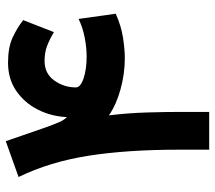

<svg xmlns="http://www.w3.org/2000/svg" viewBox="-58 -650 708 631"><g transform="rotate(-90 295.5 -334.0)"><path d="M411.1 -541Q369.6 -541 346.9 -509Q324.2 -477.1 324.2 -438Q324.2 -422.9 354 -412.8Q383.8 -402.8 425.3 -402.8Q455.6 -402.8 488.3 -409.2Q521 -415.5 549.3 -429.2L566.4 -307.1Q525.9 -289.1 487.5 -283.2Q449.2 -277.3 420.4 -277.3Q368.7 -277.3 317.6 -291.5Q266.6 -305.7 232.4 -329.6Q240.2 -264.6 241.9 -203.6Q243.7 -142.6 243.7 -96.2V0H119.6V-97.7Q119.6 -270 99.6 -397Q79.6 -523.9 29.8 -626.5L147.5 -668.5L191.4 -541.5Q203.1 -508.8 210.2 -492.7Q217.3 -476.6 226.6 -467.8Q229 -519 251.2 -563Q273.4 -606.9 312.7 -634Q352.1 -661.1 405.3 -661.1Q455.6 -661.1 487.8 -646.2Q520 -631.3 545.4 -611.3L505.9 -510.3Q482.4 -524.4 460.7 -532.7Q439 -541 411.1 -541Z"/></g></svg>

Font: Vazirmatn RD FD
Style: Bold
Weight: 700
Designer: Saber Rastikerdar
Foundry: Saber Rastikerdar
Version: Version 33.003